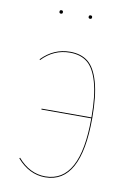

<svg xmlns="http://www.w3.org/2000/svg" viewBox="-81 -744 549 807"><g transform="rotate(10 193.0 -341.0)"><path d="M122.6 -685.5Q122.6 -678.2 115.2 -678.2Q107.9 -678.2 107.9 -685.5Q107.9 -692.9 115.2 -692.9Q122.6 -692.9 122.6 -685.5ZM247.1 -685.5Q247.1 -678.2 239.7 -678.2Q232.4 -678.2 232.4 -685.5Q232.4 -692.9 239.7 -692.9Q247.1 -692.9 247.1 -685.5ZM181.6 -527.3Q228.5 -527.3 258.3 -503.7Q288.1 -480 304.7 -421.9Q321.3 -363.8 321.3 -268.6Q321.3 10.7 168.9 10.7Q101.1 10.7 48.8 -48.8L51.3 -52.2Q102.1 6.8 168.9 6.8Q317.4 6.8 317.4 -267.1H104.5V-271H317.4Q317.4 -364.7 301 -421.1Q284.7 -477.5 255.9 -500.5Q227.1 -523.4 181.6 -523.4Q112.8 -523.4 62.5 -470.7L60.5 -474.1Q112.3 -527.3 181.6 -527.3Z"/></g></svg>

Font: Fira Sans Compressed Four
Style: Regular
Weight: 100
Width: 1
Designer: Carrois Corporate & Edenspiekermann AG
Foundry: Carrois Corporate GbR & Edenspiekermann AG
Version: Version 4.203;PS 004.203;hotconv 1.0.88;makeotf.lib2.5.64775